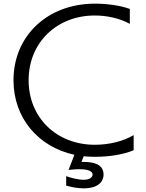

<svg xmlns="http://www.w3.org/2000/svg" viewBox="-20 -808 799 1053"><path d="M713 -67C654 -32 576 -14 500 -14C292 -14 137 -161 137 -368C137 -575 292 -723 500 -723C562 -723 636 -709 692 -677V-759C637 -779 565 -788 501 -788C240 -788 54 -611 54 -368C54 -162 188 -3 388 41L356 124C368 123 391 120 415 120C436 120 488 122 488 150C488 152 486 178 439 178C407 178 364 166 343 158V210C372 218 405 225 438 225C536 225 548 172 548 150C548 91 490 80 438 80H427L439 49C459 51 480 52 501 52C578 52 655 40 713 16Z"/></svg>

Font: LINE Seed JP App_OTF Regular
Style: Regular
Weight: 400
Designer: LY Corporation & Fontrix & Fontworks
Version: Version 1.002